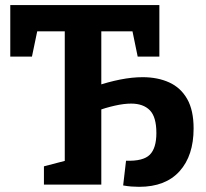

<svg xmlns="http://www.w3.org/2000/svg" viewBox="-20 -724 809 753"><path d="M525.7 8.7Q510.7 8.7 495.2 7.5Q479.7 6.3 463 3.3L474.3 -93.7Q541.7 -91.3 567.5 -117.2Q593.3 -143 593.3 -202.3Q593.3 -265.3 567.7 -291.5Q542 -317.7 494.3 -317.7Q466.3 -317.7 430.7 -309.7Q395 -301.7 354 -287.3L377.3 -314.3V0H152.3V-71.7L259.7 -99.7L234 -63.7V-623.3L263 -601H99.7L131.7 -628.7L105.3 -502H20.3V-704H605V-502H520L495 -623.3L525.7 -601H348.3L377.3 -623.3V-371L353.7 -385.3Q404 -402.7 451.2 -412Q498.3 -421.3 539.3 -421.3Q598.3 -421.3 643.5 -400.8Q688.7 -380.3 714 -336Q739.3 -291.7 739.3 -220.3Q739.3 -113.7 684.3 -52.5Q629.3 8.7 525.7 8.7Z"/></svg>

Font: Bitter Thin
Style: Regular
Weight: 100
Designer: Sol Matas, and Bitter project Authors
Foundry: Sol Matas
Version: Version 2.002